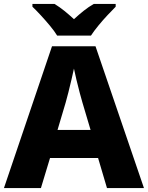

<svg xmlns="http://www.w3.org/2000/svg" viewBox="-20 -951 748 971"><path d="M0 0 243 -717H463L708 0H521L476 -152H233L187 0ZM271 -294H438L397 -432Q392 -448 383.5 -480.5Q375 -513 366.5 -548Q358 -583 354 -604Q349 -581 341.5 -548.5Q334 -516 326 -484.5Q318 -453 312 -432ZM269 -771Q255 -794 232.5 -821Q210 -848 186.5 -873.5Q163 -899 144 -917V-931H256Q282 -915 305 -896.5Q328 -878 354 -854Q380 -878 404 -897Q428 -916 454 -931H565V-917Q548 -900 524 -874.5Q500 -849 477.5 -821.5Q455 -794 440 -771Z"/></svg>

Font: Noto Sans Symbols ExtraBold
Style: Regular
Weight: 800
Version: Version 2.002